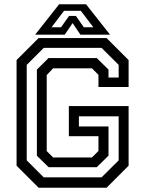

<svg xmlns="http://www.w3.org/2000/svg" viewBox="-20 -878 679 898"><path d="M160.5 0 57.5 -103V-597L160.5 -700H478.5L581.5 -597V-471H440.5V-528L410 -558.5H228.5L198.5 -527V-171.5L228.5 -141.5H410L440.5 -172V-241H302V-382H581.5V-103L478.5 0ZM184.5 -48.5H455L535 -128V-334H349V-286.5H487.5V-150L432.5 -96H207.5L152.5 -149.5V-552.5L207 -606.5H432.5L487.5 -552.5V-515.5H535V-574.5L455 -654H184.5L105 -574.5V-128ZM256.5 -858H382.5L494.5 -716H356L319.5 -770L283 -716H144.5ZM279.5 -827.5 221 -750.5H265.5L303 -803.5H335L372 -750.5H416.5L358 -827.5Z"/></svg>

Font: Tourney Medium
Style: Regular
Weight: 500
Designer: Tyler Finck
Foundry: Etcetera Type Co
Version: Version 1.015